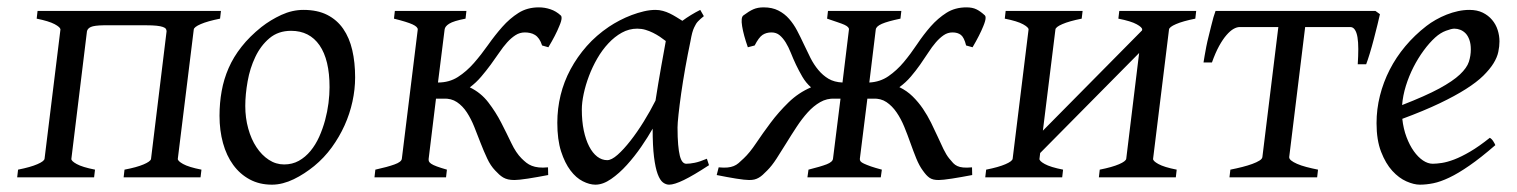

<svg xmlns="http://www.w3.org/2000/svg" viewBox="-20 -484 4139 524"><path d="M317.4 0 319.8 -21Q353 -27.3 371.6 -35.2Q390.1 -43 392.1 -49.8L434.6 -398.4Q434.6 -402.3 432.6 -405.3Q430.7 -408.2 424.6 -410.4Q418.5 -412.6 407.5 -413.8Q396.5 -415 378.9 -415H263.2Q237.3 -414.6 228 -410.4Q218.8 -406.2 217.3 -398.4L174.8 -50.8Q173.8 -44.9 189.2 -36.4Q204.6 -27.8 239.3 -21L236.8 0H26.9L29.3 -21Q63.5 -27.8 82 -35.9Q100.6 -43.9 101.6 -50.8L145 -403.8Q144.5 -409.7 129.2 -418Q113.8 -426.3 80.1 -433.1L82.5 -454.1H583L580.6 -433.1Q546.4 -426.3 527.8 -418.2Q509.3 -410.2 508.8 -403.3L465.3 -50.8Q464.4 -44.9 479.7 -36.4Q495.1 -27.8 529.8 -21L527.3 0Z M879.4 -246.1Q879.4 -320.8 852.1 -360.4Q824.7 -399.9 774.4 -399.9Q739.3 -399.9 715.3 -379.6Q691.4 -359.4 676.8 -328.6Q662.1 -297.9 655.8 -262Q649.4 -226.1 649.4 -194.8Q649.4 -162.1 657.5 -133.1Q665.5 -104 679.9 -82.3Q694.3 -60.5 713.6 -47.9Q732.9 -35.2 755.4 -35.2Q777.8 -35.2 795.7 -45.2Q813.5 -55.2 827.4 -72Q841.3 -88.9 851.1 -110.6Q860.8 -132.3 867.2 -155.8Q873.5 -179.2 876.5 -202.6Q879.4 -226.1 879.4 -246.1ZM949.2 -272.9Q949.2 -240.2 941.9 -206.8Q934.6 -173.3 920.4 -141.8Q906.2 -110.4 885.5 -81.8Q864.7 -53.2 837.4 -30.8Q824.7 -20.5 810.5 -11.2Q796.4 -2 781.7 5.1Q767.1 12.2 752 16.1Q736.8 20 722.2 20Q688 20 661.4 5.6Q634.8 -8.8 616.5 -33.9Q598.1 -59.1 588.6 -93.5Q579.1 -127.9 579.1 -168Q579.1 -203.1 585 -235.6Q590.8 -268.1 604 -298.3Q617.2 -328.6 639.2 -356.4Q661.1 -384.3 693.4 -410.2Q718.3 -429.7 748 -443.4Q777.8 -457 808.1 -457Q846.2 -457 873 -443.4Q899.9 -429.7 916.7 -405.3Q933.6 -380.9 941.4 -347.2Q949.2 -313.5 949.2 -272.9Z M1252.9 -454.1 1250.5 -433.1Q1217.8 -426.8 1206.1 -419.4Q1194.3 -412.1 1193.4 -403.3L1175.3 -258.8Q1206.1 -258.8 1229.7 -273.9Q1253.4 -289.1 1273.4 -312Q1293.5 -335 1312 -361.3Q1330.6 -387.7 1350.8 -410.6Q1371.1 -433.6 1395 -448.7Q1418.9 -463.9 1450.7 -463.9Q1466.8 -463.9 1482.2 -458.7Q1497.6 -453.6 1510.3 -441.9Q1512.7 -439.9 1512.7 -435.1Q1512.7 -427.2 1506.3 -412.6Q1496.6 -388.2 1476.6 -355L1459.5 -359.9Q1456.1 -370.6 1451.2 -377.7Q1446.3 -384.8 1439.9 -388.7Q1433.6 -392.6 1426.5 -394Q1419.4 -395.5 1412.6 -395.5Q1398.4 -395.5 1386.7 -387.9Q1375 -380.4 1364 -368.2Q1353 -356 1342.3 -340.1Q1331.5 -324.2 1319.3 -307.6Q1307.1 -291 1293.2 -274.7Q1279.3 -258.3 1262.2 -245.6Q1292.5 -231 1312.7 -204.6Q1333 -178.2 1347.9 -149.2Q1362.8 -120.1 1375.5 -93.5Q1388.2 -66.9 1403.3 -51.8Q1410.2 -44.9 1416.7 -39.8Q1423.3 -34.7 1431.4 -31.5Q1439.5 -28.3 1450.2 -27.1Q1460.9 -25.9 1475.6 -27.3L1476.1 -6.3Q1461.4 -3.4 1447.3 -1Q1433.1 1.5 1420.9 3.4Q1408.7 5.4 1398.9 6.3Q1389.2 7.3 1384.3 7.3Q1374 7.3 1366.7 5.6Q1359.4 3.9 1353.5 0.5Q1347.7 -2.9 1342.3 -7.8Q1336.9 -12.7 1331.5 -18.6Q1318.8 -31.7 1309.6 -51.5Q1300.3 -71.3 1291.7 -93.5Q1283.2 -115.7 1274.4 -137.7Q1265.6 -159.7 1254.2 -177.2Q1242.7 -194.8 1227.1 -205.3Q1211.4 -215.8 1190.4 -214.8H1169.9L1149.9 -50.8Q1149.4 -46.9 1150.6 -43.7Q1151.9 -40.5 1156.7 -37.1Q1161.6 -33.7 1172.1 -29.8Q1182.6 -25.9 1199.7 -21L1197.3 0H1002L1004.4 -21Q1037.6 -28.3 1056.6 -35.2Q1075.7 -42 1076.7 -50.8L1120.1 -403.3Q1120.6 -410.6 1105.7 -417.5Q1090.8 -424.3 1055.2 -433.1L1057.6 -454.1Z M1769 -209.5Q1772.5 -231.9 1776.6 -256.6Q1780.8 -281.2 1784.7 -303.5Q1788.6 -325.7 1792 -343.8Q1795.4 -361.8 1796.9 -371.1V-372.1Q1789.6 -377.9 1780.8 -383.8Q1772 -389.6 1762.2 -394.5Q1752.4 -399.4 1741.7 -402.6Q1731 -405.8 1719.2 -405.8Q1696.8 -405.8 1677 -394.8Q1657.2 -383.8 1640.4 -365.7Q1623.5 -347.7 1610.1 -324.5Q1596.7 -301.3 1587.4 -276.6Q1578.1 -252 1573 -228Q1567.9 -204.1 1567.9 -185.1Q1567.9 -153.3 1573.2 -127.9Q1578.6 -102.5 1587.9 -84.5Q1597.2 -66.4 1609.9 -56.6Q1622.6 -46.9 1637.2 -46.9Q1648.9 -46.9 1665.5 -61.5Q1682.1 -76.2 1700.4 -99.6Q1718.8 -123 1736.8 -152.1Q1754.9 -181.2 1769 -209.5ZM1876 -411.1 1875 -410.2Q1871.6 -403.3 1869.1 -394Q1866.7 -384.8 1864.3 -371.1Q1856.9 -335.9 1850.3 -299.1Q1843.8 -262.2 1839.1 -229.5Q1834.5 -196.8 1831.8 -171.9Q1829.1 -147 1829.1 -136.2Q1829.1 -108.4 1830.8 -89.4Q1832.5 -70.3 1835.4 -58.8Q1838.4 -47.4 1842.8 -42.2Q1847.2 -37.1 1853 -37.1Q1862.8 -37.1 1876.2 -39.8Q1889.6 -42.5 1909.2 -50.8L1915 -33.2Q1872.6 -5.4 1846.4 7.3Q1820.3 20 1806.2 20Q1797.4 20 1789.3 13.9Q1781.2 7.8 1774.9 -9Q1768.6 -25.9 1764.9 -55.7Q1761.2 -85.4 1761.2 -132.8Q1748.5 -110.4 1730.2 -83.7Q1711.9 -57.1 1690.9 -33.9Q1669.9 -10.7 1647.7 4.6Q1625.5 20 1605 20Q1588.9 20 1570.6 10.7Q1552.2 1.5 1536.9 -18.8Q1521.5 -39.1 1511.2 -71Q1501 -103 1501 -148.9Q1501 -187.5 1510 -224.4Q1519 -261.2 1537.1 -294.9Q1555.2 -328.6 1581.3 -358.2Q1607.4 -387.7 1642.1 -411.1Q1655.3 -419.9 1671.1 -428.2Q1687 -436.5 1703.9 -442.9Q1720.7 -449.2 1737.3 -453.1Q1753.9 -457 1769 -457Q1779.3 -457 1789.1 -454.3Q1798.8 -451.7 1807.9 -447.3Q1816.9 -442.9 1825.7 -437.5Q1834.5 -432.1 1842.3 -427.2Q1853.5 -435.5 1866 -443.1Q1878.4 -450.7 1891.1 -457L1900.9 -439.9Q1891.1 -432.1 1885.3 -426Q1879.4 -419.9 1875.5 -411.1Z M2439.9 -454.1 2437.5 -433.1Q2402.3 -425.8 2386.7 -418.9Q2371.1 -412.1 2370.1 -403.3L2352.5 -258.8Q2381.8 -260.3 2404.5 -275.9Q2427.2 -291.5 2446.3 -314.2Q2465.3 -336.9 2482.9 -363.3Q2500.5 -389.6 2520 -411.9Q2539.6 -434.1 2563 -449Q2586.4 -463.9 2617.7 -463.9Q2633.8 -463.9 2644.5 -458.7Q2655.3 -453.6 2668 -441.9Q2669.9 -439.9 2669.9 -435.5Q2669.9 -427.7 2663.6 -412.6Q2653.8 -388.2 2634.3 -355L2616.7 -359.9Q2611.3 -381.8 2602.5 -388.7Q2593.8 -395.5 2579.6 -395.5Q2566.4 -395.5 2555.4 -387.9Q2544.4 -380.4 2533.9 -368.2Q2523.4 -356 2513.2 -340.1Q2502.9 -324.2 2491.2 -307.6Q2479.5 -291 2465.8 -274.9Q2452.1 -258.8 2434.6 -246.1Q2455.1 -236.3 2470.7 -220.9Q2486.3 -205.6 2498.8 -187.3Q2511.2 -168.9 2521 -149.2Q2530.8 -129.4 2539.1 -111.1Q2547.4 -92.8 2554.9 -77.1Q2562.5 -61.5 2570.3 -51.8Q2576.7 -43.9 2581.5 -38.8Q2586.4 -33.7 2592.8 -30.8Q2599.1 -27.8 2608.6 -26.9Q2618.2 -25.9 2632.8 -27.3L2633.3 -6.3Q2618.7 -3.4 2604.5 -1Q2590.3 1.5 2578.1 3.4Q2565.9 5.4 2556.4 6.3Q2546.9 7.3 2542 7.3Q2533.7 7.3 2527.6 5.9Q2521.5 4.4 2516.8 1.2Q2512.2 -2 2507.8 -6.8Q2503.4 -11.7 2498.5 -18.6Q2488.8 -31.7 2480.7 -51.5Q2472.7 -71.3 2464.8 -93.5Q2457 -115.7 2448 -137.7Q2439 -159.7 2427 -177.2Q2415 -194.8 2399.4 -205.3Q2383.8 -215.8 2362.8 -214.8H2347.2L2326.7 -50.8Q2326.2 -46.9 2328.6 -43.7Q2331.1 -40.5 2337.9 -37.4Q2344.7 -34.2 2356.4 -30Q2368.2 -25.9 2386.7 -21L2383.8 0H2183.6L2186.5 -21Q2219.7 -29.3 2236.1 -35.6Q2252.4 -42 2253.4 -50.8L2273.9 -214.8H2258.3Q2236.8 -215.8 2218.5 -205.3Q2200.2 -194.8 2184.3 -177.2Q2168.5 -159.7 2154.1 -137.7Q2139.6 -115.7 2126 -93.5Q2112.3 -71.3 2099.4 -51.3Q2086.4 -31.2 2073.7 -18.6Q2066.9 -11.7 2061.5 -6.8Q2056.2 -2 2050.5 1.2Q2044.9 4.4 2038.8 5.9Q2032.7 7.3 2024.4 7.3Q2019 7.3 2009.8 6.3Q2000.5 5.4 1988.8 3.4Q1977.1 1.5 1963.4 -1Q1949.7 -3.4 1936 -6.3L1941.4 -27.3Q1956.1 -25.9 1965.6 -26.9Q1975.1 -27.8 1982.4 -30.8Q1989.7 -33.7 1995.6 -38.8Q2001.5 -43.9 2009.8 -51.8Q2025.9 -66.9 2043.7 -93.5Q2061.5 -120.1 2083.3 -149.2Q2105 -178.2 2132.1 -204.6Q2159.2 -231 2193.4 -245.6Q2179.2 -258.3 2169.7 -274.7Q2160.2 -291 2152.3 -307.6Q2144.5 -324.2 2138.2 -340.1Q2131.8 -356 2124.3 -368.2Q2116.7 -380.4 2107.7 -387.9Q2098.6 -395.5 2085.4 -395.5Q2071.3 -395.5 2061 -388.7Q2050.8 -381.8 2039.6 -359.9L2021 -355Q2009.3 -388.2 2005.4 -412.4Q2001.5 -436.5 2008.8 -441.9Q2024.4 -453.6 2036.1 -458.7Q2047.9 -463.9 2064 -463.9Q2087.4 -463.9 2104.2 -455.3Q2121.1 -446.8 2133.5 -432.6Q2146 -418.5 2155.5 -400.4Q2165 -382.3 2173.8 -363.3Q2182.6 -344.2 2191.9 -325.9Q2201.2 -307.6 2213.4 -293Q2225.6 -278.3 2241.2 -269Q2256.8 -259.8 2279.3 -258.8L2296.9 -403.3Q2297.4 -406.7 2294.4 -409.9Q2291.5 -413.1 2284.7 -416.3Q2277.8 -419.4 2266.1 -423.3Q2254.4 -427.2 2237.3 -433.1L2239.7 -454.1Z M2979 0 2981.4 -21Q3015.6 -27.8 3034.2 -35.9Q3052.7 -43.9 3053.7 -50.8L3088.9 -339.4L2818.8 -66.4L2816.9 -50.8Q2815.9 -44.9 2831.3 -36.4Q2846.7 -27.8 2881.3 -21L2878.9 0H2668.9L2671.4 -21Q2705.6 -27.8 2724.1 -35.9Q2742.7 -43.9 2743.7 -50.8L2787.1 -403.3Q2787.6 -409.2 2772.2 -417.7Q2756.8 -426.3 2722.2 -433.1L2724.6 -454.1H2934.6L2932.1 -433.1Q2897.9 -426.3 2879.4 -418.2Q2860.8 -410.2 2860.4 -403.3L2826.2 -127.4L3096.7 -400.9L3097.2 -403.3Q3097.7 -409.2 3082.3 -417.7Q3066.9 -426.3 3032.2 -433.1L3034.7 -454.1H3244.6L3242.2 -433.1Q3208 -426.3 3189.5 -418.2Q3170.9 -410.2 3170.4 -403.3L3127 -50.8Q3126 -44.9 3141.4 -36.4Q3156.7 -27.8 3191.4 -21L3189 0Z M3335.4 0 3337.9 -21Q3355 -24.4 3370.4 -28.3Q3385.7 -32.2 3397.7 -36.6Q3409.7 -41 3417.2 -45.7Q3424.8 -50.3 3425.3 -55.7L3468.8 -410.2H3363.3Q3355.5 -410.2 3346.4 -405Q3337.4 -399.9 3327.4 -388.4Q3317.4 -377 3307.1 -358.4Q3296.9 -339.8 3287.6 -313.5H3264.6Q3265.6 -320.3 3267.6 -331.8Q3269.5 -343.3 3272.2 -356.9Q3274.9 -370.6 3278.6 -385Q3282.2 -399.4 3285.4 -412.6Q3288.6 -425.8 3291.7 -436.8Q3294.9 -447.8 3297.4 -454.1H3733.9L3746.1 -445.3Q3744.1 -436 3739.5 -417.2Q3734.9 -398.4 3729.5 -377.7Q3724.1 -356.9 3718.3 -337.9Q3712.4 -318.8 3708.5 -308.6H3685.5Q3687 -331.5 3687 -350.3Q3687 -369.1 3684.8 -382.3Q3682.6 -395.5 3677.7 -402.8Q3672.9 -410.2 3665 -410.2H3542L3498.5 -55.7Q3498 -50.8 3503.7 -46.1Q3509.3 -41.5 3519.8 -36.9Q3530.3 -32.2 3545.2 -28.3Q3560.1 -24.4 3577.1 -21L3574.7 0Z M3897 -381.8Q3880.9 -367.2 3865.5 -346.2Q3850.1 -325.2 3837.6 -300.8Q3825.2 -276.4 3816.9 -249.8Q3808.6 -223.1 3806.6 -197.3Q3870.6 -222.2 3908 -242.4Q3945.3 -262.7 3964.4 -280.8Q3983.4 -298.8 3988.8 -315.4Q3994.1 -332 3994.1 -349.1Q3994.1 -364.3 3990.2 -375.2Q3986.3 -386.2 3980 -392.8Q3973.6 -399.4 3965.6 -402.6Q3957.5 -405.8 3949.2 -405.8Q3941.4 -405.8 3926.3 -400.1Q3911.1 -394.5 3897 -381.8ZM4072.3 -371.1Q4072.3 -357.4 4069.1 -342.3Q4065.9 -327.1 4055.9 -311Q4045.9 -294.9 4028.1 -277.3Q4010.3 -259.8 3980.7 -241Q3951.2 -222.2 3908.7 -201.9Q3866.2 -181.6 3807.1 -159.7Q3810.1 -132.3 3818.6 -109.9Q3827.1 -87.4 3838.6 -71.3Q3850.1 -55.2 3863.5 -46.1Q3877 -37.1 3890.1 -37.1Q3900.4 -37.1 3915 -39.3Q3929.7 -41.5 3949 -48.8Q3968.3 -56.2 3992.4 -70.3Q4016.6 -84.5 4045.9 -107.9Q4051.3 -105 4055.4 -98.4Q4059.6 -91.8 4061 -87.9Q4021 -53.2 3990.2 -32Q3959.5 -10.7 3935.3 0.7Q3911.1 12.2 3891.8 16.1Q3872.6 20 3855 20Q3838.9 20 3818.4 11Q3797.9 2 3779.8 -17.8Q3761.7 -37.6 3749.3 -69.6Q3736.8 -101.6 3736.8 -147.9Q3736.8 -186 3746.1 -222.9Q3755.4 -259.8 3772.7 -293.7Q3790 -327.6 3815.4 -357.9Q3840.8 -388.2 3873 -413.1Q3884.3 -421.9 3898.4 -429.9Q3912.6 -438 3928 -444.1Q3943.4 -450.2 3959.2 -453.6Q3975.1 -457 3990.2 -457Q4011.2 -457 4026.6 -449.5Q4042 -441.9 4052.2 -429.7Q4062.5 -417.5 4067.4 -402.1Q4072.3 -386.7 4072.3 -371.1Z"/></svg>

Font: Akkhara
Style: Italic
Weight: 400
Italic angle: -7°
Designer: J. Victor Gaultney
Version: Version 1.00 June 13, 2006, initial release